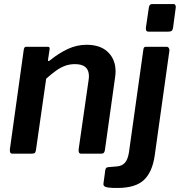

<svg xmlns="http://www.w3.org/2000/svg" viewBox="-20 -762 892 952"><path d="M42 0Q33 0 30.5 -6.5Q28 -13 29 -22L98 -517Q100 -525 102.5 -527.5Q105 -530 111 -530H217Q222 -530 224.5 -527.5Q227 -525 226 -518L218 -465Q217 -454 228 -463Q271 -498 316 -519Q361 -540 409 -540Q478 -540 515.5 -503.5Q553 -467 553 -408Q553 -402 552.5 -395Q552 -388 551 -381L500 -17Q498 -7 494 -3.5Q490 0 479 0H383Q374 0 371.5 -6Q369 -12 370 -22L419 -363Q420 -369 420.5 -374.5Q421 -380 421 -384Q421 -414 404 -429Q387 -444 352 -444Q326 -444 303.5 -436Q281 -428 258.5 -412Q236 -396 209 -372L158 -16Q156 -6 151.5 -3Q147 0 135 0H42ZM747 10Q735 92 693 131Q651 170 562 170Q517 170 504 165Q491 160 493 148L502 82Q503 76 505.5 72Q508 68 515 67L561 63Q584 61 598.5 46Q613 31 619 -4L691 -517Q692 -525 695 -527.5Q698 -530 705 -530H806Q813 -530 817 -524Q821 -518 820 -511L747 10ZM838 -624Q836 -613 831 -609Q826 -605 813 -605H717Q707 -605 704.5 -612Q702 -619 704 -629L718 -724Q720 -742 735 -742H841Q847 -742 850 -735.5Q853 -729 851 -721Z"/></svg>

Font: Libre Franklin SemiBold
Style: Italic
Weight: 600
Italic angle: -8°
Designer: Pablo Impallari, Rodrigo Fuenzalida, Nhung Nguyen
Foundry: Impallari Type
Version: Version 3.000